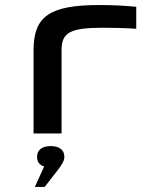

<svg xmlns="http://www.w3.org/2000/svg" viewBox="-20 -529 640 761"><path d="M389 -419C420 -419 475 -418 520 -415V-502C472 -507 424 -509 373 -509C175 -509 113 -463 113 -330V0H224V-330C224 -401 259 -419 389 -419ZM118 212H157L209 145C225 124 235 108 235 94V92C235 66 216 50 181 50C146 50 127 66 127 92V94C127 112 136 125 155 131Z"/></svg>

Font: LT Wave Mono Medium
Style: Regular
Weight: 500
Designer: Daniel Lyons
Version: Version 2.5 (Glyphs App)